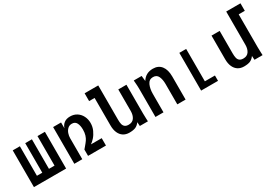

<svg xmlns="http://www.w3.org/2000/svg" viewBox="31 -1603 3539 2489"><g transform="rotate(-30 1800.0 -358.5)"><path d="M540 0H58.5V-550H165.5V-108H245.5V-550H345.5V-108H429V-550H540Z M663 -550H782V-462Q795.5 -506.5 830 -533Q864.5 -559.5 920.5 -559.5Q977.5 -559.5 1020.5 -531.8Q1063.5 -504 1087 -457Q1110.5 -410 1110.5 -354Q1110.5 -297 1087.5 -247Q1064.5 -197 1033.2 -162.2Q1002 -127.5 975.5 -110.5H1136.5V0H868.5V-94.5L893.5 -124Q925 -160.5 942.2 -185.5Q959.5 -210.5 970.8 -245.8Q982 -281 982 -328.5Q982 -388.5 962 -427.5Q942 -466.5 893.5 -466.5Q855.5 -466.5 830.2 -442Q805 -417.5 793.5 -382.8Q782 -348 782 -316.5V0H663Z M1317.5 -196V-608H1235.5V-725H1439.5V-211Q1439.5 -171 1446.2 -144Q1453 -117 1472.5 -101.5Q1492 -86 1528.5 -86Q1584 -86 1611.2 -125.5Q1638.5 -165 1638.5 -227V-550H1760.5V-119Q1760.5 -87.5 1762.5 -43.5Q1763.5 -28.5 1764.5 0H1643.5L1639.5 -59Q1611 -20.5 1576.5 -6.2Q1542 8 1484.5 8Q1433 8 1395.5 -16.2Q1358 -40.5 1337.8 -86.2Q1317.5 -132 1317.5 -196Z M1872 -525.5 1870 -550H1988L1996.5 -470Q2024.5 -515 2064.8 -537Q2105 -559 2160.5 -559Q2241 -559 2284.8 -503Q2328.5 -447 2328.5 -346V0H2204.5V-306Q2204.5 -372 2183.2 -418Q2162 -464 2106.5 -464Q2048 -464 2022.8 -408.5Q1997.5 -353 1997.5 -274V0H1877.5V-422Q1877.5 -464 1872 -525.5Z M2561 -565H2663V-80H2814V0H2561Z M3034 -196V-550H3156V-211Q3156 -171 3162.8 -144Q3169.5 -117 3189 -101.5Q3208.5 -86 3245 -86Q3300.5 -86 3327.8 -125.5Q3355 -165 3355 -227V-725H3568.5V-612.5H3477V-119Q3477 -87.5 3479 -43.5Q3480 -28.5 3481 0H3360L3356 -59Q3327.5 -20.5 3293 -6.2Q3258.5 8 3201 8Q3149.5 8 3112 -16.2Q3074.5 -40.5 3054.2 -86.2Q3034 -132 3034 -196Z"/></g></svg>

Font: JuliaMono
Style: Bold
Weight: 700
Monospace: yes
Designer: cormullion
Foundry: corm
Version: Version 0.055; ttfautohint (v1.8.4)